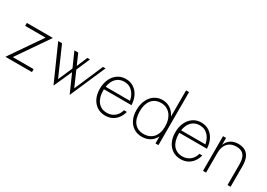

<svg xmlns="http://www.w3.org/2000/svg" viewBox="1 -1558 3299 2373"><g transform="rotate(30 1650.5 -371.5)"><path d="M37.5 0 370 -483.5 372.5 -453H58V-495H429.5L96.5 -10.5L81.5 -42H416V0Z M959.5 8.5 736.5 -494.5 791 -495 986 -49 944.5 -30.5 1144.5 -494.5H1181.5L962 8.5ZM729 8.5 505.5 -494.5 560 -495 755.5 -49 715 -30.5 835 -305.5 853 -262 731.5 8.5ZM859 -262 841.5 -305.5 922 -494.5H959Z M1466.5 14Q1400.5 14 1350.8 -18Q1301 -50 1273.2 -107.5Q1245.5 -165 1245.5 -241Q1245.5 -319.5 1273.5 -379.8Q1301.5 -440 1351.5 -474Q1401.5 -508 1466.5 -508Q1529.5 -508 1577.5 -477.5Q1625.5 -447 1654 -391.5Q1682.5 -336 1686.5 -261H1647.5Q1644 -309.5 1629.5 -347.8Q1615 -386 1591.5 -412.8Q1568 -439.5 1536.5 -453.8Q1505 -468 1466.5 -468Q1426.5 -468 1394.2 -452.5Q1362 -437 1339.2 -408Q1316.5 -379 1304.2 -337.8Q1292 -296.5 1292 -245.5Q1292 -194.5 1304 -153.8Q1316 -113 1338.8 -84.8Q1361.5 -56.5 1394 -41.5Q1426.5 -26.5 1467.5 -26.5Q1509.5 -26.5 1543.8 -42.5Q1578 -58.5 1602 -88.5Q1626 -118.5 1637 -160.5H1678.5Q1664 -105 1634 -66Q1604 -27 1561.8 -6.5Q1519.5 14 1466.5 14ZM1266.5 -261V-298.5H1671L1672.5 -261Z M1989.5 14Q1923.5 14 1873.8 -17.5Q1824 -49 1796.5 -106.8Q1769 -164.5 1769 -242Q1769 -321.5 1797 -381.8Q1825 -442 1874.8 -475.8Q1924.5 -509.5 1989 -509.5Q2040.5 -509.5 2082.5 -487.8Q2124.5 -466 2154.5 -424.8Q2184.5 -383.5 2199 -325L2179 -313V-757H2221.5V0H2179V-167.5L2199.5 -155Q2178 -72 2123.2 -29Q2068.5 14 1989.5 14ZM1991.5 -27Q2034.5 -27 2069 -41.2Q2103.5 -55.5 2127.8 -82.8Q2152 -110 2165 -149.5Q2178 -189 2178 -239Q2178 -291 2164.8 -333.2Q2151.5 -375.5 2127 -405.8Q2102.5 -436 2068 -452.2Q2033.5 -468.5 1991 -468.5Q1935 -468.5 1895 -442.5Q1855 -416.5 1833.5 -366.8Q1812 -317 1812 -246.5Q1812 -194 1824 -153.2Q1836 -112.5 1859.2 -84.2Q1882.5 -56 1915.8 -41.5Q1949 -27 1991.5 -27Z M2543 14Q2477 14 2427.2 -18Q2377.5 -50 2349.8 -107.5Q2322 -165 2322 -241Q2322 -319.5 2350 -379.8Q2378 -440 2428 -474Q2478 -508 2543 -508Q2606 -508 2654 -477.5Q2702 -447 2730.5 -391.5Q2759 -336 2763 -261H2724Q2720.5 -309.5 2706 -347.8Q2691.5 -386 2668 -412.8Q2644.5 -439.5 2613 -453.8Q2581.5 -468 2543 -468Q2503 -468 2470.8 -452.5Q2438.5 -437 2415.8 -408Q2393 -379 2380.8 -337.8Q2368.5 -296.5 2368.5 -245.5Q2368.5 -194.5 2380.5 -153.8Q2392.5 -113 2415.2 -84.8Q2438 -56.5 2470.5 -41.5Q2503 -26.5 2544 -26.5Q2586 -26.5 2620.2 -42.5Q2654.5 -58.5 2678.5 -88.5Q2702.5 -118.5 2713.5 -160.5H2755Q2740.5 -105 2710.5 -66Q2680.5 -27 2638.2 -6.5Q2596 14 2543 14ZM2343 -261V-298.5H2747.5L2749 -261Z M2857.5 0V-495H2901V-334L2888 -330.5Q2892 -386 2915.5 -425.8Q2939 -465.5 2978.8 -486.8Q3018.5 -508 3071 -508Q3131.5 -508 3171.2 -484.2Q3211 -460.5 3231 -413Q3251 -365.5 3251 -293.5V0H3207.5V-290Q3207.5 -352 3192.5 -390.8Q3177.5 -429.5 3146 -448Q3114.5 -466.5 3064.5 -466.5Q3026.5 -466.5 2996.2 -454Q2966 -441.5 2944.8 -418Q2923.5 -394.5 2912.2 -361Q2901 -327.5 2901 -285.5V0Z"/></g></svg>

Font: Russolo 10pt ExtraLight
Style: Regular
Weight: 200
Designer: Micah Stupak-Hahn
Version: Version 1.000